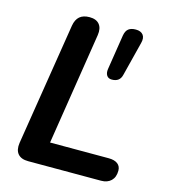

<svg xmlns="http://www.w3.org/2000/svg" viewBox="-107 -798 776 883"><g transform="rotate(15 281.0 -356.5)"><path d="M109 0Q75 0 59.5 -18.5Q44 -37 49 -71L142 -654Q147 -684 164 -698.5Q181 -713 211 -713Q243 -713 258 -694.5Q273 -676 268 -643L184 -109H463Q491 -109 506 -97.5Q521 -86 521 -65Q521 -34 503.5 -17Q486 0 456 0ZM383 -462Q366 -462 358.5 -474Q351 -486 354 -505L380 -671Q384 -694 396.5 -703.5Q409 -713 431 -713Q455 -713 466 -699Q477 -685 470 -659L429 -497Q421 -462 383 -462Z"/></g></svg>

Font: Nunito ExtraLight
Style: Bold Italic
Weight: 700
Italic angle: -9°
Version: Version 3.602